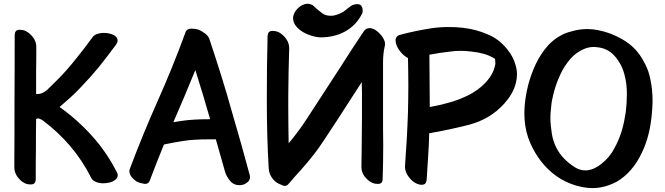

<svg xmlns="http://www.w3.org/2000/svg" viewBox="-20 -970 3514 1015"><path d="M70.3 -38.1C81.1 -22.5 93.8 -10.7 108.4 -2.9C117.2 2 127.9 4.9 140.6 4.9H146.5C161.1 3.9 168.9 -4.9 168.9 -22.5C168.9 -75.2 168.9 -127.9 169.9 -181.6C169.9 -235.4 169.9 -288.1 170.9 -340.8C173.8 -342.8 176.8 -343.8 180.7 -343.8C186.5 -343.8 194.3 -340.8 204.1 -335C257.8 -294.9 307.6 -249 351.6 -197.3C395.5 -145.5 432.6 -88.9 462.9 -28.3C466.8 -20.5 473.6 -14.6 482.4 -10.7C491.2 -5.9 502 -2.9 512.7 -2C517.6 -1 522.5 -1 527.3 -1C539.1 -1 550.8 -2.9 562.5 -5.9C579.1 -10.7 590.8 -18.6 597.7 -28.3C600.6 -33.2 602.5 -38.1 602.5 -43C602.5 -47.9 601.6 -52.7 598.6 -57.6C563.5 -127.9 519.5 -192.4 467.8 -250C416 -307.6 358.4 -359.4 294.9 -404.3C313.5 -420.9 333 -437.5 351.6 -454.1C370.1 -470.7 387.7 -488.3 405.3 -506.8C439.5 -542 472.7 -579.1 503.9 -617.2C534.2 -655.3 564.5 -694.3 593.8 -734.4C597.7 -741.2 600.6 -747.1 601.6 -752V-755.9C601.6 -759.8 600.6 -762.7 599.6 -765.6C595.7 -776.4 585.9 -784.2 570.3 -789.1C557.6 -793.9 543.9 -795.9 529.3 -795.9H521.5C510.7 -794.9 500 -793 490.2 -789.1C480.5 -785.2 473.6 -779.3 468.8 -772.5C440.4 -733.4 411.1 -695.3 380.9 -658.2C350.6 -620.1 319.3 -584 285.2 -549.8C266.6 -531.2 248 -512.7 229.5 -495.1C212.9 -480.5 195.3 -472.7 178.7 -472.7C175.8 -472.7 173.8 -472.7 170.9 -473.6V-597.7C171.9 -639.6 171.9 -680.7 171.9 -721.7C171.9 -739.3 167 -755.9 156.2 -770.5C145.5 -785.2 132.8 -796.9 118.2 -804.7C109.4 -809.6 97.7 -812.5 85 -812.5H80.1C65.4 -811.5 58.6 -802.7 57.6 -785.2C57.6 -668.9 57.6 -551.8 56.6 -435.5C56.6 -319.3 56.6 -202.1 55.7 -85.9C55.7 -69.3 60.5 -52.7 70.3 -38.1Z M672.9 -38.1C681.6 -26.4 691.4 -17.6 702.1 -10.7C710 -5.9 721.7 -2 738.3 1C741.2 2 744.1 2 747.1 2H749C759.8 2 766.6 -3.9 771.5 -14.6C795.9 -79.1 820.3 -142.6 846.7 -206.1C879.9 -212.9 913.1 -219.7 947.3 -224.6C981.4 -230.5 1028.3 -233.4 1087.9 -233.4H1121.1C1139.6 -169.9 1155.3 -112.3 1169.9 -61.5C1173.8 -46.9 1182.6 -31.2 1196.3 -13.7C1216.8 10.7 1242.2 8.8 1247.1 8.8C1260.7 8.8 1272.5 4.9 1283.2 -2.9C1295.9 -10.7 1301.8 -21.5 1301.8 -34.2C1301.8 -38.1 1300.8 -42 1299.8 -45.9C1273.4 -144.5 1243.2 -252.9 1208 -372.1C1174.8 -492.2 1134.8 -620.1 1088.9 -757.8C1085.9 -770.5 1078.1 -782.2 1065.4 -792C1052.7 -801.8 1041 -808.6 1028.3 -813.5C1018.6 -816.4 1006.8 -818.4 992.2 -818.4H991.2C977.5 -818.4 967.8 -813.5 961.9 -802.7C914.1 -670.9 863.3 -547.9 811.5 -431.6C759.8 -315.4 711.9 -198.2 667 -79.1C665 -74.2 664.1 -69.3 664.1 -64.5C664.1 -55.7 667 -46.9 672.9 -38.1ZM896.5 -324.2C933.6 -409.2 972.7 -501 1012.7 -599.6C1043 -502.9 1069.3 -416 1090.8 -339.8C1030.3 -339.8 982.4 -336.9 948.2 -332C931.6 -329.1 914.1 -327.1 896.5 -324.2Z M1438.5 -7.8C1445.3 -2.9 1456.1 2.9 1470.7 8.8C1475.6 11.7 1480.5 12.7 1485.4 12.7C1492.2 12.7 1499 9.8 1503.9 3.9C1526.4 -22.5 1548.8 -47.9 1571.3 -72.3C1593.8 -97.7 1616.2 -124 1636.7 -150.4C1659.2 -178.7 1679.7 -209 1700.2 -240.2L1760.7 -332C1782.2 -366.2 1803.7 -399.4 1826.2 -433.6C1848.6 -467.8 1870.1 -502 1892.6 -536.1C1892.6 -519.5 1892.6 -502 1893.6 -485.4V-434.6C1893.6 -374 1893.6 -313.5 1892.6 -252C1892.6 -204.1 1891.6 -149.4 1890.6 -88.9V-85.9C1890.6 -70.3 1895.5 -54.7 1905.3 -40C1916 -25.4 1928.7 -13.7 1943.4 -5.9C1952.1 -1 1962.9 2 1975.6 2H1981.4C1996.1 1 2002.9 -7.8 2002.9 -24.4C2004.9 -84 2005.9 -144.5 2005.9 -205.1C2004.9 -252.9 2004.9 -306.6 2004.9 -366.2V-640.6C2004.9 -670.9 2007.8 -700.2 2014.6 -728.5C2015.6 -731.4 2015.6 -734.4 2015.6 -737.3C2015.6 -752 2007.8 -768.6 1993.2 -786.1C1974.6 -807.6 1956.1 -819.3 1936.5 -821.3H1933.6C1928.7 -821.3 1923.8 -820.3 1918.9 -818.4C1913.1 -815.4 1908.2 -811.5 1903.3 -804.7C1861.3 -742.2 1820.3 -679.7 1780.3 -616.2L1657.2 -426.8C1638.7 -398.4 1619.1 -369.1 1600.6 -339.8C1582 -310.5 1561.5 -282.2 1540 -254.9C1535.2 -248 1529.3 -240.2 1523.4 -233.4L1505.9 -212.9C1504.9 -275.4 1503.9 -337.9 1503.9 -401.4V-463.9C1504.9 -547.9 1505.9 -631.8 1508.8 -715.8C1508.8 -732.4 1503.9 -749 1493.2 -763.7C1482.4 -779.3 1469.7 -791 1455.1 -798.8C1445.3 -803.7 1433.6 -806.6 1420.9 -806.6H1417C1402.3 -805.7 1395.5 -795.9 1394.5 -779.3C1391.6 -671.9 1390.6 -564.5 1390.6 -458V-430.7C1390.6 -314.5 1393.6 -198.2 1400.4 -82C1401.4 -67.4 1404.3 -53.7 1411.1 -41C1418 -28.3 1426.8 -17.6 1438.5 -7.8ZM1529.3 -874C1529.3 -811.5 1624 -772.5 1675.8 -772.5C1768.6 -772.5 1851.6 -812.5 1894.5 -898.4C1896.5 -903.3 1897.5 -908.2 1897.5 -913.1C1897.5 -917 1897.5 -926.8 1890.6 -938.5C1886.7 -945.3 1878.9 -948.2 1867.2 -948.2C1860.4 -948.2 1845.7 -945.3 1835 -938.5C1823.2 -930.7 1814.5 -921.9 1803.7 -914.1C1787.1 -901.4 1766.6 -892.6 1744.1 -887.7C1738.3 -886.7 1732.4 -886.7 1727.5 -886.7C1718.8 -886.7 1710 -887.7 1701.2 -890.6C1688.5 -894.5 1675.8 -906.2 1664.1 -915C1653.3 -923.8 1643.6 -932.6 1634.8 -941.4C1629.9 -945.3 1615.2 -950.2 1606.4 -950.2C1570.3 -950.2 1529.3 -911.1 1529.3 -874Z M2135.7 -42C2146.5 -25.4 2159.2 -12.7 2173.8 -3.9C2185.5 2.9 2197.3 6.8 2209 6.8H2211.9C2225.6 5.9 2233.4 -2 2235.4 -17.6C2238.3 -57.6 2240.2 -98.6 2243.2 -140.6C2246.1 -181.6 2248 -223.6 2249 -265.6C2319.3 -277.3 2390.6 -293 2463.9 -311.5C2537.1 -332 2596.7 -368.2 2644.5 -420.9C2659.2 -437.5 2672.9 -455.1 2683.6 -473.6C2694.3 -492.2 2703.1 -512.7 2708 -535.2C2710.9 -548.8 2712.9 -562.5 2712.9 -575.2C2712.9 -591.8 2710.9 -607.4 2706.1 -624C2698.2 -653.3 2684.6 -680.7 2664.1 -706.1C2634.8 -744.1 2599.6 -771.5 2558.6 -788.1C2516.6 -806.6 2474.6 -817.4 2431.6 -822.3C2429.7 -823.2 2427.7 -823.2 2425.8 -823.2C2401.4 -826.2 2377.9 -827.1 2353.5 -827.1C2321.3 -827.1 2290 -825.2 2258.8 -820.3C2202.1 -811.5 2146.5 -799.8 2091.8 -785.2C2085.9 -783.2 2081.1 -780.3 2078.1 -776.4C2075.2 -772.5 2072.3 -767.6 2071.3 -762.7V-755.9C2071.3 -741.2 2077.1 -725.6 2088.9 -707C2103.5 -686.5 2119.1 -671.9 2136.7 -663.1C2137.7 -615.2 2138.7 -567.4 2138.7 -519.5C2138.7 -471.7 2137.7 -424.8 2136.7 -377C2133.8 -282.2 2127.9 -187.5 2121.1 -92.8V-87.9C2121.1 -72.3 2126 -56.6 2135.7 -42ZM2252 -404.3 2250 -680.7C2285.2 -687.5 2321.3 -693.4 2359.4 -697.3C2377.9 -700.2 2397.5 -701.2 2416 -701.2C2434.6 -701.2 2454.1 -700.2 2472.7 -697.3C2494.1 -695.3 2515.6 -691.4 2537.1 -685.5C2557.6 -679.7 2578.1 -670.9 2596.7 -659.2C2597.7 -652.3 2598.6 -646.5 2598.6 -639.6C2598.6 -635.7 2598.6 -631.8 2597.7 -627C2595.7 -617.2 2592.8 -607.4 2588.9 -596.7C2584 -584 2577.1 -572.3 2568.4 -559.6C2560.5 -548.8 2551.8 -538.1 2542 -528.3C2519.5 -505.9 2493.2 -486.3 2463.9 -470.7C2435.5 -456.1 2405.3 -443.4 2374 -433.6C2353.5 -427.7 2334 -421.9 2313.5 -417C2293 -412.1 2272.5 -408.2 2252 -404.3Z M3056.6 18.6C3075.2 22.5 3093.8 24.4 3111.3 24.4C3132.8 24.4 3153.3 21.5 3173.8 16.6C3196.3 10.7 3218.8 2 3239.3 -8.8C3252.9 -16.6 3265.6 -25.4 3278.3 -36.1C3304.7 -57.6 3327.1 -84 3346.7 -114.3C3365.2 -144.5 3380.9 -175.8 3392.6 -209C3405.3 -243.2 3414.1 -280.3 3419.9 -318.4C3425.8 -356.4 3428.7 -394.5 3429.7 -430.7V-439.5C3429.7 -477.5 3425.8 -514.6 3418 -551.8C3412.1 -583 3401.4 -612.3 3385.7 -640.6C3381.8 -648.4 3377 -656.2 3372.1 -664.1C3347.7 -704.1 3314.5 -736.3 3272.5 -760.7C3230.5 -785.2 3187.5 -801.8 3142.6 -810.5C3123 -814.5 3103.5 -816.4 3085 -816.4C3056.6 -816.4 3028.3 -812.5 3000 -803.7C2979.5 -798.8 2960.9 -792 2944.3 -782.2C2919.9 -769.5 2898.4 -752 2877.9 -730.5C2851.6 -701.2 2830.1 -668 2812.5 -631.8C2795.9 -595.7 2782.2 -558.6 2772.5 -521.5C2763.7 -486.3 2756.8 -450.2 2753.9 -413.1C2752.9 -398.4 2752 -384.8 2752 -370.1C2752 -347.7 2753.9 -326.2 2756.8 -305.7C2763.7 -260.7 2778.3 -218.8 2799.8 -179.7C2816.4 -149.4 2835 -122.1 2857.4 -96.7C2912.1 -35.2 2978.5 2.9 3056.6 18.6ZM3020.5 -85C3000 -97.7 2981.4 -112.3 2964.8 -128.9C2928.7 -165 2906.2 -210 2897.5 -261.7C2892.6 -292 2889.6 -321.3 2889.6 -348.6C2889.6 -361.3 2890.6 -379.9 2893.6 -404.3C2895.5 -428.7 2899.4 -449.2 2904.3 -466.8C2912.1 -502 2923.8 -536.1 2939.5 -570.3C2954.1 -604.5 2974.6 -635.7 3000 -664.1C3017.6 -682.6 3038.1 -697.3 3060.5 -708C3079.1 -716.8 3097.7 -721.7 3118.2 -721.7C3123 -721.7 3127.9 -721.7 3132.8 -720.7C3172.9 -717.8 3204.1 -702.1 3228.5 -674.8C3252.9 -647.5 3270.5 -615.2 3280.3 -579.1C3285.2 -562.5 3288.1 -544.9 3291 -526.4C3293 -508.8 3293.9 -491.2 3293.9 -472.7C3293.9 -440.4 3292 -409.2 3288.1 -377.9C3283.2 -345.7 3277.3 -314.5 3268.6 -284.2C3258.8 -250 3245.1 -216.8 3227.5 -185.5C3210.9 -153.3 3188.5 -127 3160.2 -104.5C3149.4 -95.7 3138.7 -88.9 3127 -83C3114.3 -76.2 3101.6 -72.3 3088.9 -70.3C3084 -69.3 3079.1 -69.3 3074.2 -69.3C3055.7 -69.3 3037.1 -74.2 3020.5 -85Z"/></svg>

Font: ChillSide Comic
Style: Regular
Weight: 400
Designer: Koroletov, Abay Emes
Version: Version 1.000